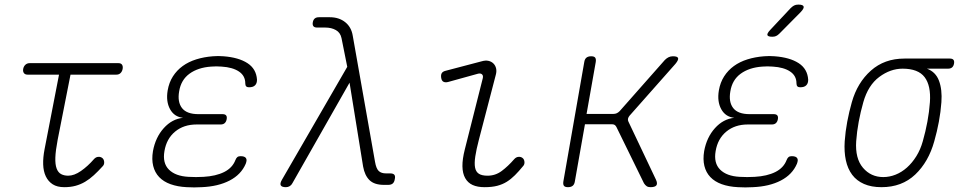

<svg xmlns="http://www.w3.org/2000/svg" viewBox="-20 -805 4240 836"><path d="M496 -530Q507 -530 511.5 -523Q516 -516 514 -505Q512 -494 505 -487Q498 -480 487 -480H287L231 -196Q222 -149 221 -119Q220 -89 226.5 -71.5Q233 -54 246 -47Q259 -40 277 -40Q303 -40 332.5 -60.5Q362 -81 389 -112Q397 -121 407 -122Q417 -123 424 -118Q432 -113 433.5 -101Q435 -89 427 -81Q407 -59 388.5 -42Q370 -25 350.5 -13.5Q331 -2 309 4Q287 10 260 10Q229 10 209.5 -2.5Q190 -15 179.5 -37Q169 -59 168 -89Q167 -119 174 -155L237 -480H100Q89 -480 84 -487Q79 -494 81 -505Q83 -516 90.5 -523Q98 -530 109 -530Z M1099 -458Q1099 -450 1097 -444Q1095 -438 1090.5 -433.5Q1086 -429 1079.5 -427Q1073 -425 1064 -425Q1060 -425 1057 -426Q1054 -427 1052 -429Q1050 -431 1049 -434.5Q1048 -438 1048 -442Q1048 -475 1020.5 -493.5Q993 -512 945 -515Q934 -516 922 -516Q910 -516 899 -515Q842 -511 805 -484Q768 -457 760 -407Q752 -361 772.5 -334.5Q793 -308 844 -308H949Q960 -308 964.5 -302.5Q969 -297 967 -286Q965 -275 958.5 -269Q952 -263 941 -263H836Q780 -263 742.5 -232Q705 -201 696 -147Q687 -95 715.5 -66.5Q744 -38 801 -35Q817 -34 833.5 -34Q850 -34 866 -35Q920 -38 956 -56Q992 -74 1005 -108Q1007 -113 1009 -116Q1011 -119 1013.5 -121Q1016 -123 1019.5 -124Q1023 -125 1027 -125Q1036 -125 1042 -123Q1048 -121 1051 -116.5Q1054 -112 1053.5 -106Q1053 -100 1050 -92Q1030 -45 980 -19Q930 7 858 10Q842 11 825.5 11Q809 11 793 10Q753 8 722.5 -3Q692 -14 673 -34Q654 -54 647 -82.5Q640 -111 646 -147Q657 -207 693 -247Q729 -287 777 -292Q739 -296 720.5 -329.5Q702 -363 710 -411Q716 -446 733 -472.5Q750 -499 775.5 -517.5Q801 -536 834.5 -546.5Q868 -557 907 -560Q918 -561 930 -561Q942 -561 953 -560Q1019 -555 1057.5 -530Q1096 -505 1099 -458Z M1253 -7Q1249 1 1241.5 5.5Q1234 10 1225 10Q1207 10 1202.5 2Q1198 -6 1208 -23L1492 -514L1467 -639Q1462 -663 1442.5 -674Q1423 -685 1397 -685H1361Q1349 -685 1344.5 -691Q1340 -697 1342 -708Q1344 -719 1350.5 -724.5Q1357 -730 1369 -730H1416Q1456 -730 1483 -708.5Q1510 -687 1516 -649L1613 -100Q1618 -71 1629 -60.5Q1640 -50 1661 -50H1679Q1692 -50 1697 -44Q1702 -38 1699 -25Q1697 -12 1690 -6Q1683 0 1670 0H1652Q1610 0 1589 -20.5Q1568 -41 1561 -80L1502 -445Z M1931 -448Q1919 -445 1911 -449Q1903 -453 1901 -466Q1899 -479 1903.5 -486.5Q1908 -494 1921 -497L2077 -538Q2094 -543 2107 -540Q2120 -537 2128.5 -528.5Q2137 -520 2140 -507.5Q2143 -495 2139 -480L2065 -196Q2054 -154 2049.5 -124Q2045 -94 2048.5 -75.5Q2052 -57 2065 -48.5Q2078 -40 2103 -40Q2137 -40 2164.5 -60.5Q2192 -81 2219 -112Q2227 -121 2237 -122Q2247 -123 2254 -118Q2262 -113 2263.5 -101Q2265 -89 2257 -81Q2239 -59 2222 -42Q2205 -25 2186.5 -13.5Q2168 -2 2145 4Q2122 10 2090 10Q2059 10 2038 0.5Q2017 -9 2005.5 -29.5Q1994 -50 1993.5 -81Q1993 -112 2004 -155L2082 -464Q2085 -476 2078.5 -481.5Q2072 -487 2061 -484Z M2453 10Q2440 10 2435.5 4Q2431 -2 2433 -15L2524 -535Q2526 -548 2533.5 -554Q2541 -560 2554 -560Q2567 -560 2571.5 -554Q2576 -548 2574 -535L2534 -309H2651Q2659 -309 2665.5 -312Q2672 -315 2678 -321L2875 -544Q2883 -552 2891.5 -556Q2900 -560 2910 -560Q2930 -560 2932.5 -552Q2935 -544 2921 -527L2721 -301Q2716 -295 2714.5 -288.5Q2713 -282 2716 -276L2836 -23Q2844 -6 2838 2Q2832 10 2812 10Q2802 10 2795.5 5.5Q2789 1 2784 -7L2664 -252Q2661 -258 2656.5 -261Q2652 -264 2644 -264H2527L2483 -15Q2481 -2 2473.5 4Q2466 10 2453 10Z M3499 -458Q3499 -450 3497 -444Q3495 -438 3490.5 -433.5Q3486 -429 3479.5 -427Q3473 -425 3464 -425Q3460 -425 3457 -426Q3454 -427 3452 -429Q3450 -431 3449 -434.5Q3448 -438 3448 -442Q3448 -475 3420.5 -493.5Q3393 -512 3345 -515Q3334 -516 3322 -516Q3310 -516 3299 -515Q3242 -511 3205 -484Q3168 -457 3160 -407Q3152 -361 3172.5 -334.5Q3193 -308 3244 -308H3349Q3360 -308 3364.5 -302.5Q3369 -297 3367 -286Q3365 -275 3358.5 -269Q3352 -263 3341 -263H3236Q3180 -263 3142.5 -232Q3105 -201 3096 -147Q3087 -95 3115.5 -66.5Q3144 -38 3201 -35Q3217 -34 3233.5 -34Q3250 -34 3266 -35Q3320 -38 3356 -56Q3392 -74 3405 -108Q3407 -113 3409 -116Q3411 -119 3413.5 -121Q3416 -123 3419.5 -124Q3423 -125 3427 -125Q3436 -125 3442 -123Q3448 -121 3451 -116.5Q3454 -112 3453.5 -106Q3453 -100 3450 -92Q3430 -45 3380 -19Q3330 7 3258 10Q3242 11 3225.5 11Q3209 11 3193 10Q3153 8 3122.5 -3Q3092 -14 3073 -34Q3054 -54 3047 -82.5Q3040 -111 3046 -147Q3057 -207 3093 -247Q3129 -287 3177 -292Q3139 -296 3120.5 -329.5Q3102 -363 3110 -411Q3116 -446 3133 -472.5Q3150 -499 3175.5 -517.5Q3201 -536 3234.5 -546.5Q3268 -557 3307 -560Q3318 -561 3330 -561Q3342 -561 3353 -560Q3419 -555 3457.5 -530Q3496 -505 3499 -458ZM3374 -659Q3366 -651 3359 -648Q3352 -645 3343 -645Q3324 -645 3321.5 -652Q3319 -659 3333 -674L3422 -769Q3430 -777 3437.5 -781Q3445 -785 3456 -785Q3476 -785 3479 -777Q3482 -769 3467 -753Z M4108 -506H4016Q4054 -492 4068.5 -453.5Q4083 -415 4079 -360Q4076 -318 4068 -275Q4060 -232 4048 -190Q4023 -100 3965 -45Q3907 10 3818 10Q3774 10 3742 -4Q3710 -18 3690.5 -44Q3671 -70 3663 -107Q3655 -144 3658 -190Q3661 -232 3669 -275Q3677 -318 3689 -360Q3713 -445 3772 -497.5Q3831 -550 3918 -550H4116Q4127 -550 4131.5 -544.5Q4136 -539 4134 -528Q4132 -517 4125.5 -511.5Q4119 -506 4108 -506ZM3826 -34Q3853 -34 3879.5 -44.5Q3906 -55 3929 -75.5Q3952 -96 3970 -125Q3988 -154 3998 -190Q4010 -232 4018 -275Q4026 -318 4029 -360Q4034 -432 4006 -469Q3978 -506 3910 -506Q3857 -506 3808.5 -470Q3760 -434 3739 -360Q3727 -318 3719 -275Q3711 -232 3708 -190Q3703 -115 3737.5 -74.5Q3772 -34 3826 -34Z"/></svg>

Font: Maple Mono Thin
Style: Italic
Weight: 250
Italic angle: -10°
Monospace: yes
Designer: subframe7536
Version: Version 7.000